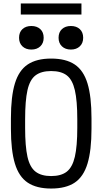

<svg xmlns="http://www.w3.org/2000/svg" viewBox="-20 -1078 590 1108"><path d="M275 10Q191 10 140 -24Q89 -58 66 -134Q43 -210 43 -335V-395Q43 -521 66 -596.5Q89 -672 140 -706Q191 -740 275 -740Q360 -740 411 -706Q462 -672 485 -596.5Q508 -521 508 -395V-335Q508 -210 485 -134Q462 -58 411 -24Q360 10 275 10ZM275 -62Q333 -62 365.5 -87.5Q398 -113 412 -173.5Q426 -234 426 -340V-390Q426 -497 412 -557.5Q398 -618 365.5 -643Q333 -668 275 -668Q218 -668 185 -643Q152 -618 138.5 -557.5Q125 -497 125 -390V-340Q125 -234 138.5 -173.5Q152 -113 185 -87.5Q218 -62 275 -62ZM161 -792Q129 -792 109.5 -810.5Q90 -829 90 -860Q90 -892 109.5 -910Q129 -928 161 -928Q193 -928 212.5 -910Q232 -892 232 -860Q232 -829 212.5 -810.5Q193 -792 161 -792ZM389 -792Q357 -792 337.5 -810.5Q318 -829 318 -860Q318 -892 337.5 -910Q357 -928 389 -928Q421 -928 440.5 -910Q460 -892 460 -860Q460 -829 440.5 -810.5Q421 -792 389 -792ZM100 -994V-1058H450V-994Z"/></svg>

Font: M PLUS Code Latin SemiExpanded
Style: Regular
Weight: 400
Width: 6
Designer: Coji Morishita
Foundry: UNDERFOREST DESIGN
Version: Version 1.002; ttfautohint (v1.8.3)